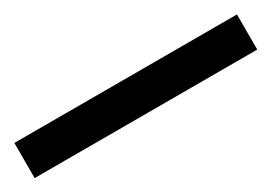

<svg xmlns="http://www.w3.org/2000/svg" viewBox="-15 -82 521 369"><g transform="rotate(-30 246.0 103.0)"><path d="M493 64V142H-1V64Z"/></g></svg>

Font: Bitter SemiBold
Style: Regular
Weight: 600
Designer: Sol Matas, and Bitter project Authors
Foundry: Sol Matas
Version: Version 2.001